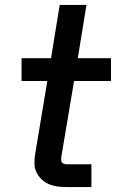

<svg xmlns="http://www.w3.org/2000/svg" viewBox="-20 -755 490 775"><path d="M248 0Q229 0 210.5 -2.5Q192 -5 175.5 -12.5Q159 -20 146.5 -32.5Q134 -45 126.5 -61Q119 -77 119 -96Q119 -115 122 -134L171 -428H67V-520H186L221 -735H329L294 -520H428V-428H279L227 -119Q227 -114 227 -108.5Q227 -103 230 -99.5Q233 -96 238 -94Q243 -92 248 -92H349V0Z"/></svg>

Font: Iosevka Etoile Semibold
Style: Italic
Weight: 600
Italic angle: -9°
Designer: Belleve Invis
Foundry: Belleve Invis
Version: Version 22.1.2; ttfautohint (v1.8.4)